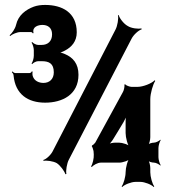

<svg xmlns="http://www.w3.org/2000/svg" viewBox="-20 -737 716 778"><path d="M259 -90 513 -580C521 -596 542 -615 554 -618L553 -622C540 -619 512 -622 497 -632C482 -640 464 -663 461 -676L458 -675C461 -662 456 -632 448 -617L195 -127C188 -111 168 -92 156 -89V-85C168 -88 196 -84 210 -76C224 -67 241 -44 245 -31L249 -32C246 -45 251 -75 259 -90ZM589 -181V-335C589 -359 600 -396 609 -409L607 -412C595 -399 560 -385 537 -385H513C506 -385 489 -391 487 -396L484 -394C486 -389 482 -370 478 -364L366 -159C364 -156 355 -147 353 -148L352 -144C354 -143 358 -130 359 -125L360 -111C361 -96 355 -71 349 -63L352 -60C358 -68 376 -78 388 -78H463C477 -78 502 -86 510 -96L507 -99C497 -89 489 -57 489 -39C489 -21 481 8 473 18L475 21C484 11 512 0 529 0H549C566 0 594 11 603 21L605 18C597 8 589 -21 589 -39V-56C589 -66 585 -85 579 -90L577 -88C581 -82 596 -78 604 -78C612 -78 625 -71 630 -66L631 -68C627 -74 622 -90 622 -100V-137C622 -147 627 -163 631 -169L630 -171C625 -166 612 -159 604 -159C596 -159 581 -155 577 -149L579 -147C585 -152 589 -171 589 -181ZM441 -177C454 -199 468 -220 481 -243C487 -254 495 -270 498 -279L494 -281C490 -271 489 -253 489 -239V-198C489 -180 497 -148 507 -138L510 -141C502 -151 476 -159 462 -159H448C438 -159 423 -156 416 -152L417 -148C424 -153 435 -166 441 -177ZM163 -321C232 -321 298 -353 298 -434C298 -479 276 -504 243 -518C234 -522 221 -526 213 -525V-521C221 -522 234 -527 243 -532C270 -546 291 -569 291 -606C291 -687 231 -717 163 -717C146 -717 131 -715 117 -710C85 -698 54 -676 45 -636C41 -619 28 -602 19 -594L21 -591C29 -598 49 -607 62 -607H106C109 -607 112 -604 113 -602L116 -603C109 -629 136 -636 152 -636C173 -636 191 -625 191 -598C191 -569 173 -555 149 -555H134C126 -555 114 -562 110 -567L108 -564C112 -559 117 -544 117 -534V-511C117 -500 112 -485 108 -480L110 -477C114 -482 126 -489 134 -489H150C178 -489 198 -480 198 -444C198 -416 180 -401 156 -401C138 -401 119 -409 113 -428C111 -432 111 -444 112 -447L109 -448C108 -445 104 -441 100 -441H42C38 -441 32 -445 30 -448L28 -444C31 -442 35 -436 35 -431C42 -355 93 -321 163 -321Z"/></svg>

Font: Asimov
Style: EdgeExtreme
Weight: 500
Designer: Google
Version: Version 2.000980: 2014